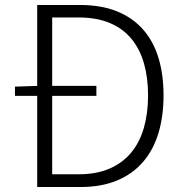

<svg xmlns="http://www.w3.org/2000/svg" viewBox="-20 -749 735 769"><path d="M40 -402 129 -405V-729H301Q385 -729 447.5 -704Q510 -679 552 -632Q594 -585 614.5 -518Q635 -451 635 -367Q635 -283 614.5 -215.5Q594 -148 552.5 -100Q511 -52 448.5 -26Q386 0 303 0H129V-365H40ZM189 -679V-405H366V-365H189V-51H295Q367 -51 419.5 -74Q472 -97 506 -138.5Q540 -180 556.5 -238Q573 -296 573 -367Q573 -438 556.5 -495.5Q540 -553 506 -594Q472 -635 419.5 -657Q367 -679 295 -679Z"/></svg>

Font: Kinto Sans Light
Style: Regular
Weight: 300
Designer: Authors: Ryoko NISHIZUKA  (kana & ideographs); Paul D. Hunt (Latin, Greek & Cyrillic); Wenlong ZHANG  (bopomofo); Sandol
Foundry: Adobe Systems Incorporated, ookami Inc.
Version: Version 0.001